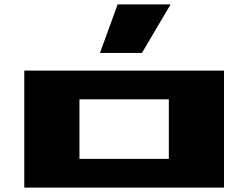

<svg xmlns="http://www.w3.org/2000/svg" viewBox="-20 -850 1125 870"><path d="M90 0V-530H995V0ZM340 -130H745V-400H340ZM433 -610 513 -830H753L623 -610Z"/></svg>

Font: Stalinist One
Style: Regular
Weight: 400
Designer: Jovanny Lemonad
Foundry: Alexey Maslov, Jovanny Lemonad
Version: Version 3.004